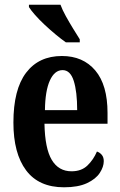

<svg xmlns="http://www.w3.org/2000/svg" viewBox="-20 -786 510 816"><path d="M252 10Q145 10 91 -62Q37 -134 37 -265Q37 -406 91 -477Q145 -548 243 -548Q333 -548 385 -486.5Q437 -425 437 -306V-260H169Q171 -155 200 -106.5Q229 -58 284 -58Q326 -58 351.5 -82.5Q377 -107 392 -142Q404 -138 412.5 -128Q421 -118 421 -101Q421 -77 404 -51Q387 -25 349.5 -7.5Q312 10 252 10ZM308 -318Q308 -396 293.5 -442Q279 -488 246 -488Q212 -488 192 -444Q172 -400 171 -318ZM260 -606Q240 -620 216.5 -639.5Q193 -659 169.5 -681Q146 -703 128.5 -723Q111 -743 103 -756V-766H237Q245 -744 260 -717Q275 -690 291 -664Q307 -638 319 -619V-606Z"/></svg>

Font: Noto Serif Ethiopic ExtraCondensed
Style: Bold
Weight: 700
Width: 2
Designer: Monotype Design Team
Foundry: Monotype Imaging Inc.
Version: Version 2.102; ttfautohint (v1.8.4.7-5d5b)